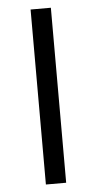

<svg xmlns="http://www.w3.org/2000/svg" viewBox="-52 -732 384 764"><g transform="rotate(-5 140.5 -349.5)"><path d="M100 0H181V-699H100Z"/></g></svg>

Font: Juman Normal
Style: Regular
Weight: 300
Designer: Bandar Raffah (Arabic) Julieta Ulanovsky (Latin)
Foundry: Caramella
Version: Version 5.022;PS 005.022;hotconv 1.0.88;makeotf.lib2.5.64775